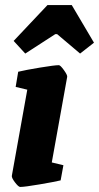

<svg xmlns="http://www.w3.org/2000/svg" viewBox="-20 -731 392 760"><path d="M27 -36 88 -376 42 -387 52 -447Q81 -454 138.5 -463.5Q196 -473 213 -473Q219 -473 233 -453.5Q247 -434 246 -427L185 -88L231 -77L220 -17Q195 -11 136 -1Q77 9 60 9Q53 9 39 -9.5Q25 -28 27 -36ZM34 -569 168 -711H264L352 -562L297 -519L206 -596H199L80 -519Z"/></svg>

Font: Grenze ExtraBold
Style: Italic
Weight: 800
Italic angle: -10°
Designer: Renata Polastri
Foundry: Omnibus-Type
Version: Version 1.002; ttfautohint (v1.8)